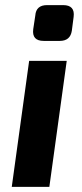

<svg xmlns="http://www.w3.org/2000/svg" viewBox="-20 -731 320 751"><path d="M164 -711H227Q274 -711 268 -665L261 -611Q255 -571 214 -571H151Q104 -571 110 -617L118 -670Q121 -711 164 -711ZM173 0H26L94 -493H241Z"/></svg>

Font: Ezarion
Style: Bold Italic
Weight: 700
Italic angle: -8°
Designer: Natanael Gama
Version: Version 1.001;PS 001.001;hotconv 1.0.70;makeotf.lib2.5.58329